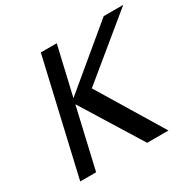

<svg xmlns="http://www.w3.org/2000/svg" viewBox="-158 -888 1065 1055"><g transform="rotate(-30 375.0 -361.0)"><path d="M620.1 0H484.9L249 -380.9L161.1 0H60.1L227.1 -722.2H328.1L256.8 -415L626 -722.2H750L371.1 -411.1Z"/></g></svg>

Font: Perun
Style: Italic
Weight: 400
Italic angle: -12°
Foundry: Stefan Peev, Context Ltd
Version: Version 001.000